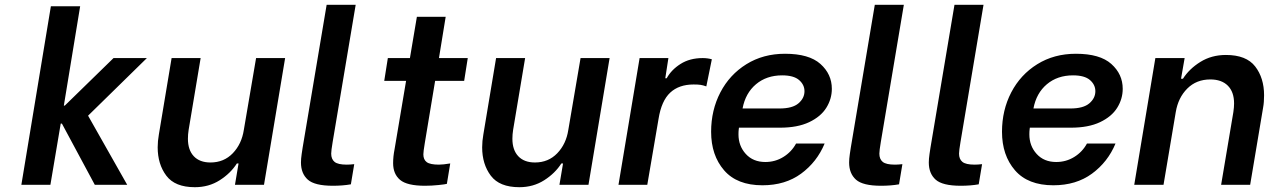

<svg xmlns="http://www.w3.org/2000/svg" viewBox="-20 -770 5288 800"><path d="M192 -744H314L246 -330H250L453 -528H592L347 -288L510 0H375L238 -255H233L190 0H69Z M1080 0H959L974 -89H967Q941 -48 895.5 -19Q850 10 792 10Q709 10 673 -38Q637 -86 637 -156Q637 -182 642 -210L695 -528H816L766 -229Q763 -210 763 -192Q763 -145 787.5 -119Q812 -93 857 -93Q913 -93 950 -131.5Q987 -170 996 -229L1047 -528H1168Z M1234 -93Q1234 -108 1237 -128.5Q1240 -149 1241 -155L1341 -750H1462L1366 -178Q1360 -142 1360 -130Q1360 -107 1374 -95.5Q1388 -84 1425 -84Q1438 -84 1456 -86L1442 -2Q1408 4 1367 4Q1291 4 1262.5 -21.5Q1234 -47 1234 -93Z M1750 -174Q1744 -138 1744 -127Q1744 -105 1758 -94.5Q1772 -84 1809 -84Q1826 -84 1856 -89L1842 -4Q1836 -2 1807 1Q1778 4 1751 4Q1676 4 1647 -20.5Q1618 -45 1618 -90Q1618 -118 1624 -148L1672 -433H1581L1596 -528H1688L1717 -700H1837L1809 -528H1929L1914 -433H1793Z M2432 0H2311L2326 -89H2319Q2293 -48 2247.5 -19Q2202 10 2144 10Q2061 10 2025 -38Q1989 -86 1989 -156Q1989 -182 1994 -210L2047 -528H2168L2118 -229Q2115 -210 2115 -192Q2115 -145 2139.5 -119Q2164 -93 2209 -93Q2265 -93 2302 -131.5Q2339 -170 2348 -229L2399 -528H2520Z M2645 -528H2765L2752 -444H2758Q2777 -479 2815.5 -503.5Q2854 -528 2908 -528Q2928 -528 2946 -523L2923 -410Q2909 -415 2898.5 -416.5Q2888 -418 2870 -418Q2809 -418 2772.5 -384Q2736 -350 2724 -275L2677 0H2557Z M2943 -221Q2943 -311 2981.5 -385Q3020 -459 3090 -502.5Q3160 -546 3251 -546Q3351 -546 3398.5 -503.5Q3446 -461 3446 -400Q3446 -358 3423 -321Q3400 -284 3351.5 -261Q3303 -238 3230 -238H3059L3058 -230Q3057 -223 3057 -210Q3057 -162 3087.5 -128.5Q3118 -95 3169 -95Q3210 -95 3244 -116Q3278 -137 3297 -172H3416Q3384 -95 3318 -46.5Q3252 2 3157 2Q3051 2 2997 -60.5Q2943 -123 2943 -221ZM3228 -318Q3282 -318 3307 -339.5Q3332 -361 3332 -390Q3332 -417 3309.5 -436.5Q3287 -456 3239 -456Q3174 -456 3130 -419Q3086 -382 3074 -318Z M3518 -93Q3518 -108 3521 -128.5Q3524 -149 3525 -155L3625 -750H3746L3650 -178Q3644 -142 3644 -130Q3644 -107 3658 -95.5Q3672 -84 3709 -84Q3722 -84 3740 -86L3726 -2Q3692 4 3651 4Q3575 4 3546.5 -21.5Q3518 -47 3518 -93Z M3850 -93Q3850 -108 3853 -128.5Q3856 -149 3857 -155L3957 -750H4078L3982 -178Q3976 -142 3976 -130Q3976 -107 3990 -95.5Q4004 -84 4041 -84Q4054 -84 4072 -86L4058 -2Q4024 4 3983 4Q3907 4 3878.5 -21.5Q3850 -47 3850 -93Z M4155 -221Q4155 -311 4193.5 -385Q4232 -459 4302 -502.5Q4372 -546 4463 -546Q4563 -546 4610.5 -503.5Q4658 -461 4658 -400Q4658 -358 4635 -321Q4612 -284 4563.5 -261Q4515 -238 4442 -238H4271L4270 -230Q4269 -223 4269 -210Q4269 -162 4299.5 -128.5Q4330 -95 4381 -95Q4422 -95 4456 -116Q4490 -137 4509 -172H4628Q4596 -95 4530 -46.5Q4464 2 4369 2Q4263 2 4209 -60.5Q4155 -123 4155 -221ZM4440 -318Q4494 -318 4519 -339.5Q4544 -361 4544 -390Q4544 -417 4521.5 -436.5Q4499 -456 4451 -456Q4386 -456 4342 -419Q4298 -382 4286 -318Z M4794 -528H4916L4901 -442H4909Q4935 -483 4981.5 -512Q5028 -541 5088 -541Q5173 -541 5210 -493Q5247 -445 5247 -373Q5247 -343 5243 -322L5189 0H5068L5119 -303Q5122 -323 5122 -339Q5122 -387 5096 -413Q5070 -439 5023 -439Q4965 -439 4927 -401Q4889 -363 4879 -303L4828 0H4706Z"/></svg>

Font: Be Vietnam SemiBold
Style: Italic
Weight: 600
Italic angle: -9.556°
Designer: Gabriel Lam
Foundry: TypeRant
Version: Version 3.000